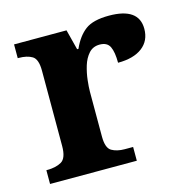

<svg xmlns="http://www.w3.org/2000/svg" viewBox="-87 -631 696 714"><g transform="rotate(-15 261.5 -274.0)"><path d="M20 0V-53H23Q57 -53 78.5 -65.5Q100 -78 100 -125V-415Q100 -459 80.5 -471Q61 -483 28 -483H25V-536H227L247 -458H252Q272 -503 302 -525.5Q332 -548 393 -548Q508 -548 508 -467Q508 -421 474.5 -395.5Q441 -370 381 -370Q381 -411 371 -432Q361 -453 332 -453Q306 -453 290 -435Q274 -417 266 -390.5Q258 -364 255 -337Q252 -310 252 -293V-120Q252 -76 272 -64.5Q292 -53 322 -53H354V0Z"/></g></svg>

Font: NotoSerif-Bold
Style: Regular
Weight: 700
Designer: Monotype Design Team
Foundry: Monotype Imaging Inc.
Version: Version 2.007; ttfautohint (v1.8) -l 8 -r 50 -G 200 -x 14 -D